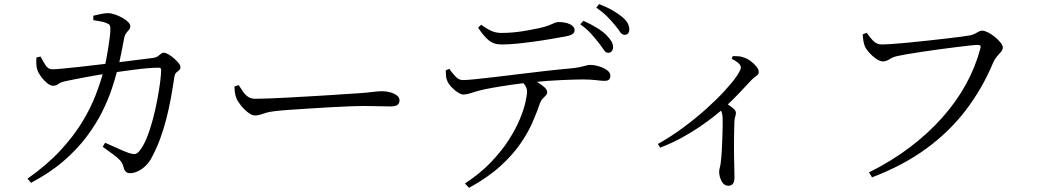

<svg xmlns="http://www.w3.org/2000/svg" viewBox="-20 -830 4960 918"><path d="M426.1 -754.8Q442 -758.7 462.8 -763.2Q483.6 -767.7 498.2 -766.9Q512.7 -766.9 530.6 -760.5Q548.6 -754 565.1 -745Q581.6 -735.9 592.2 -725.2Q602.8 -714.5 602.8 -705.3Q602.8 -694.4 597 -688Q591.3 -681.7 584.1 -672.8Q576.8 -663.8 573 -645Q569.8 -627.6 564.6 -600Q559.4 -572.4 552.9 -543.1Q546.5 -513.7 540 -490.3Q531 -455.1 514.5 -405.2Q498.1 -355.3 469.3 -297Q440.5 -238.6 395.3 -178Q350.1 -117.4 284.5 -60.6Q219 -3.7 128.1 44.2L111.6 24.3Q206.2 -42.7 269.3 -111.1Q332.3 -179.5 372.6 -245.8Q412.9 -312.2 436.7 -373.8Q460.5 -435.5 474.7 -489.1Q480.3 -507.5 485.9 -535Q491.4 -562.5 496.3 -592.9Q501.2 -623.2 504.4 -648.9Q507.7 -674.5 507.7 -687.7Q508.4 -702.4 505.1 -708.7Q501.7 -715.1 489.5 -719.7Q476.5 -725.2 458.3 -728.2Q440.2 -731.3 426.3 -733.6ZM470.9 -128.1 482.7 -147.4Q504 -138 526.7 -127.8Q549.3 -117.7 567.7 -109.6Q586.2 -101.6 596 -98.5Q615.8 -92.1 626.1 -93.9Q636.4 -95.6 647 -108.4Q666.1 -132 682.3 -172.2Q698.4 -212.4 711 -260Q723.6 -307.6 732.3 -354.3Q741 -400.9 745.8 -438.5Q750.5 -476 750.5 -495Q750.5 -506.4 738.8 -506.4Q717 -506.4 685.8 -503.8Q654.6 -501.2 621 -496.7Q587.3 -492.2 556.7 -488Q526.1 -483.8 503.6 -480.4Q481 -476.8 449.7 -471.7Q418.5 -466.6 386.8 -460.5Q355.1 -454.3 329.1 -449.3Q303.1 -444.3 290.8 -441.4Q268 -436 258.6 -428Q249.2 -420 233.9 -420Q220.8 -420 204.9 -433Q188.9 -446.1 176.4 -463.3Q164 -480.6 159.9 -491.9Q154.3 -506.4 153.7 -523Q153.1 -539.7 154.2 -555.2L173.9 -559.8Q184.4 -539.7 197 -519.2Q209.5 -498.7 230.4 -498.7Q245.2 -498.7 279.6 -502Q314 -505.2 360.4 -510.3Q406.8 -515.4 457.8 -521.6Q508.8 -527.8 558.2 -533.7Q607.6 -539.6 648.2 -545.1Q688.9 -550.6 712.2 -553Q726.2 -555 734.2 -560.7Q742.1 -566.5 748.8 -572.2Q755.4 -577.9 763.5 -577.9Q771.2 -577.9 784.6 -570.6Q798 -563.2 811.1 -551.7Q824.2 -540.2 833.5 -528.9Q842.8 -517.6 842.8 -509.7Q842.8 -499.4 836.7 -494.5Q830.5 -489.5 823.2 -483.4Q816 -477.2 813.8 -462.5Q806 -410.3 796.7 -359.3Q787.3 -308.3 774.7 -259.5Q762.1 -210.7 745.2 -165Q728.2 -119.3 705.8 -77.7Q694 -54 675.8 -36.8Q657.6 -19.5 638.4 -10.8Q619.2 -2.1 601.4 -2.1Q589 -2.1 581.6 -9Q574.3 -16 570.2 -32.4Q565.4 -50.9 552.9 -64.5Q540.3 -78 519.9 -92.7Q499.4 -107.4 470.9 -128.1Z M1121.2 -423.1Q1131.9 -406.1 1142.4 -391.1Q1152.8 -376.1 1166.6 -366.9Q1180.3 -357.7 1200.6 -357.7Q1223.3 -357.7 1264.2 -359.2Q1305.1 -360.7 1355.8 -363.5Q1406.6 -366.3 1459.4 -369.3Q1512.2 -372.3 1559.7 -375.3Q1607.3 -378.3 1641 -380.8Q1674.6 -383.3 1686.1 -383.5Q1736.1 -386.9 1762 -390.4Q1787.8 -394 1806.6 -394Q1826 -394 1845.5 -388.7Q1864.9 -383.4 1877.5 -373.7Q1890.2 -363.9 1890.2 -349.8Q1890.2 -336.4 1880.9 -328.8Q1871.7 -321.1 1846.2 -321.1Q1819.9 -321.1 1790.6 -322.2Q1761.2 -323.3 1715.3 -323.3Q1696.6 -323.3 1655.6 -321.8Q1614.5 -320.3 1562.4 -317.4Q1510.2 -314.5 1457.9 -311.1Q1405.5 -307.7 1362.1 -304.7Q1318.7 -301.7 1296.5 -298.9Q1268.3 -295.7 1252.2 -290.8Q1236 -285.8 1224.6 -281.9Q1213.3 -278 1198.6 -278Q1185.1 -278 1166.6 -291.7Q1148.2 -305.5 1132.6 -324.9Q1117 -344.2 1110 -361.1Q1104.5 -375.4 1103 -388.7Q1101.4 -402.1 1100.7 -416.5Z M2842.2 -625.6Q2826.8 -645.4 2806.8 -668.1Q2786.7 -690.7 2754.3 -714L2769.2 -730.5Q2804.8 -714.8 2833 -697.6Q2861.2 -680.4 2878.4 -663.2Q2895.8 -645.6 2903.9 -631.6Q2911.9 -617.7 2911.2 -602.3Q2910.4 -591.2 2903.6 -583.9Q2896.8 -576.7 2886.4 -577.5Q2875.5 -578.3 2866.3 -592.4Q2857.2 -606.5 2842.2 -625.6ZM2918.6 -711.7Q2902.2 -731.7 2882.6 -751.4Q2863.1 -771.2 2831.1 -793.6L2844.4 -810.4Q2881.4 -796.3 2907.8 -780.9Q2934.1 -765.6 2952.5 -751Q2972.1 -735.3 2980.5 -719.9Q2988.9 -704.5 2988.9 -689.1Q2988.9 -677.3 2982.8 -670.1Q2976.7 -662.9 2965.4 -663.7Q2952.5 -664.5 2943.6 -678.7Q2934.7 -692.9 2918.6 -711.7ZM2111.2 -493.6 2128.3 -500.8Q2142.4 -480.6 2158.1 -463.9Q2173.8 -447.2 2192.5 -447.2Q2213.3 -447.2 2253.7 -451.4Q2294.1 -455.6 2347.5 -461.9Q2401 -468.2 2461.3 -475.6Q2521.6 -482.9 2582.5 -490Q2643.4 -497.1 2698.5 -501.9Q2733.9 -505.1 2753.1 -509.3Q2772.3 -513.5 2782.4 -516.6Q2792.5 -519.7 2800.3 -519.7Q2820.9 -519.7 2843.3 -513Q2865.8 -506.2 2882 -494.7Q2898.3 -483.2 2898.3 -468.7Q2898.3 -456.6 2892.4 -450Q2886.5 -443.4 2869.8 -443.4Q2857.9 -443.4 2830.8 -446.7Q2803.6 -450.1 2766.9 -450.1Q2731.2 -450.1 2665.3 -447.2Q2599.4 -444.4 2525.2 -436.8Q2479.4 -432.3 2428.2 -425.1Q2377 -417.8 2335.8 -410.4Q2294.6 -403 2276.5 -398.2Q2253.7 -392.3 2233.7 -385.5Q2213.8 -378.6 2196.7 -377.8Q2185.6 -377.8 2168.8 -388.4Q2151.9 -398.9 2137.6 -414.8Q2123.2 -430.6 2118 -444.7Q2113.6 -454.4 2112.6 -466.1Q2111.6 -477.8 2111.2 -493.6ZM2222.8 68 2202.9 47.3Q2275.2 0.1 2326.2 -53.2Q2377.3 -106.4 2411.5 -159.5Q2445.7 -212.6 2465 -259.2Q2484.4 -305.9 2492.1 -340.8Q2499.9 -375.8 2499.9 -391.7Q2499.9 -406.7 2491.5 -420.5Q2483.1 -434.2 2462.6 -452.2L2506 -460.8Q2523.9 -451.8 2544.7 -440Q2565.6 -428.1 2580.9 -414.9Q2596.2 -401.6 2596.2 -389.4Q2596.2 -380.1 2589.8 -373.7Q2583.3 -367.2 2575.2 -359Q2567 -350.8 2561.5 -335.8Q2548.2 -296.5 2526.9 -247.1Q2505.7 -197.6 2468.7 -143.7Q2431.8 -89.8 2372.3 -35.7Q2312.7 18.5 2222.8 68ZM2683.9 -655.8Q2655.5 -650.9 2616.5 -644Q2577.5 -637.1 2534.9 -631.3Q2492.4 -625.5 2451.9 -621.4Q2411.5 -617.3 2378.1 -617.3Q2340.3 -617.3 2315.5 -638.3Q2290.6 -659.3 2265.8 -698.2L2280.9 -711.5Q2309.7 -690.4 2331.2 -681.4Q2352.7 -672.5 2377.7 -672.5Q2408.2 -672.5 2440.3 -675.7Q2472.4 -679 2502.7 -684.7Q2533 -690.4 2558.1 -695.4Q2588.2 -702.4 2604.5 -708.8Q2620.7 -715.2 2630.7 -719.9Q2640.7 -724.6 2650.4 -724.6Q2683.4 -724.6 2705.3 -714.1Q2727.3 -703.6 2727.3 -685.2Q2727.3 -674.5 2717.6 -667.4Q2707.9 -660.2 2683.9 -655.8Z M3478.4 -548.6 3483.6 -561.9Q3496.9 -561.6 3509.8 -561Q3522.7 -560.4 3536.8 -555.2Q3553.3 -549.8 3569.6 -537.5Q3585.9 -525.2 3596.8 -511.6Q3607.7 -497.9 3607.7 -486.4Q3607.7 -477.9 3603.5 -473.3Q3599.4 -468.7 3591.8 -463.6Q3584.2 -458.5 3573.2 -447.7Q3548.9 -421.9 3515.9 -386.5Q3482.9 -351.2 3438.3 -310.8Q3422.9 -296.8 3393.7 -273.6Q3364.6 -250.4 3325.4 -223.7Q3286.2 -196.9 3238.3 -170.8Q3190.3 -144.6 3136.4 -124.1L3125.5 -141.6Q3188.9 -177.1 3248.1 -221Q3307.2 -264.9 3357.1 -309.8Q3407 -354.6 3444.1 -395Q3481.1 -435.4 3501.7 -465.2Q3522.2 -495 3522.2 -507.3Q3522.2 -519.1 3508.4 -530.3Q3494.6 -541.6 3478.4 -548.6ZM3412.5 -320.6 3440.4 -345Q3462.8 -329.5 3480.7 -316Q3498.6 -302.6 3498.6 -290.7Q3498.6 -282.6 3495.5 -273.6Q3492.4 -264.5 3491.4 -249.5Q3489.6 -195.4 3489.4 -142.4Q3489.2 -89.5 3490.5 -47.5Q3491.7 -5.5 3491.7 16.3Q3491.7 38.3 3484.6 48.2Q3477.5 58 3462.7 58Q3441.1 58 3429.8 35.7Q3418.5 13.5 3418.5 -8.5Q3418.5 -18.7 3422.2 -31.4Q3425.9 -44 3427.1 -62.8Q3429.7 -84.6 3431.3 -114.4Q3432.9 -144.3 3433.9 -175.2Q3434.9 -206 3435.3 -231.1Q3435.7 -256.2 3434.9 -269.2Q3434.1 -284.7 3429.7 -295.4Q3425.3 -306.2 3412.5 -320.6Z M4197.4 -617.3Q4211.7 -617.3 4244.5 -619.6Q4277.3 -621.9 4321.3 -626.1Q4365.3 -630.3 4412.2 -635.5Q4459 -640.7 4502 -645.5Q4545 -650.2 4576.5 -654.6Q4608 -659 4619.7 -661.2Q4632.8 -664.1 4642.2 -669.3Q4651.6 -674.6 4659.6 -679Q4667.7 -683.4 4675.8 -683.4Q4687.3 -683.4 4703.6 -675.2Q4720 -667 4736.3 -653.8Q4752.5 -640.7 4763.6 -626.9Q4774.7 -613.2 4774.7 -603Q4774.7 -592.4 4766 -582.2Q4757.2 -571.9 4746.7 -560Q4736.3 -548.1 4728.8 -531.3Q4676.7 -406.5 4597.6 -303Q4518.5 -199.4 4407.9 -118.9Q4297.4 -38.4 4149.5 17.9L4134.8 -5.6Q4242.7 -59.4 4330.4 -125.8Q4418 -192.2 4485.4 -268Q4552.7 -343.8 4598.4 -426.9Q4644 -509.9 4667.1 -597.6Q4670.5 -609.5 4666.5 -612.4Q4662.6 -615.3 4654.6 -615.3Q4644.1 -615.3 4615.8 -612.2Q4587.5 -609.1 4548.8 -604.3Q4510.1 -599.5 4467.7 -593.7Q4425.3 -587.8 4385.6 -581.9Q4345.8 -576 4315.1 -570.7Q4284.4 -565.4 4270.4 -562Q4249.6 -557.7 4233.3 -547Q4216.9 -536.3 4201.9 -536.3Q4187 -536.3 4168.6 -549.3Q4150.2 -562.3 4135.1 -579.2Q4120.1 -596.2 4115.1 -608.7Q4110.9 -619.8 4108.5 -632.5Q4106.1 -645.1 4104.8 -665.7L4123.9 -673.1Q4136.2 -655 4153.6 -636.2Q4171 -617.3 4197.4 -617.3Z"/></svg>

Font: Noto Serif TC
Style: Regular
Weight: 200
Designer: Ryoko NISHIZUKA 西塚涼子 (kana & ideographs); Frank Grießhammer (Latin, Greek & Cyrillic); Wenlong ZHANG 张文龙 (bopomofo); San
Foundry: Adobe
Version: Version 2.001;hotconv 1.1.0;makeotfexe 2.6.0